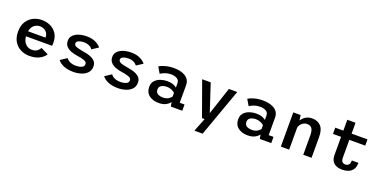

<svg xmlns="http://www.w3.org/2000/svg" viewBox="-16 -1547 5231 2636"><g transform="rotate(20 2600.0 -229.0)"><path d="M326.5 11Q262.5 11 204.2 -17.5Q146 -46 109 -104.2Q72 -162.5 72 -251Q72 -339.5 109 -397.2Q146 -455 204.5 -483.5Q263 -512 328 -512Q395 -512 452.5 -485.2Q510 -458.5 545.2 -405Q580.5 -351.5 580.5 -270.5Q580.5 -260 579.5 -247.8Q578.5 -235.5 577 -226.5H196.5Q203 -154.5 242 -117Q281 -79.5 333 -79.5Q384.5 -79.5 413.5 -103.2Q442.5 -127 451.5 -149.5L561 -96Q535.5 -51.5 476.5 -20.2Q417.5 11 326.5 11ZM330 -422Q288 -422 249.8 -393.5Q211.5 -365 199.5 -301H454.5V-307.5Q454.5 -358.5 418.2 -390.2Q382 -422 330 -422Z M974.5 11Q890.5 11 831 -13.8Q771.5 -38.5 742.5 -78.5L837.5 -141.5Q854 -114 891 -97.2Q928 -80.5 978.5 -80.5Q1025.5 -80.5 1060.2 -95.8Q1095 -111 1095 -146.5Q1095 -178.5 1052.5 -193.2Q1010 -208 942.5 -217.5Q897 -224 854.2 -240.2Q811.5 -256.5 784 -287Q756.5 -317.5 756.5 -367.5Q756.5 -406 776.2 -433.2Q796 -460.5 828.5 -478Q861 -495.5 901 -503.8Q941 -512 981 -512Q1062.5 -512 1117 -483.8Q1171.5 -455.5 1192 -424.5L1099.5 -364.5Q1086.5 -389.5 1051.8 -405.8Q1017 -422 974.5 -422Q951.5 -422 926.5 -417Q901.5 -412 884 -400Q866.5 -388 866.5 -367Q866.5 -337.5 902.8 -324.2Q939 -311 995 -302Q1027.5 -297 1064.5 -288.5Q1101.5 -280 1134.5 -264.2Q1167.5 -248.5 1188.2 -221.8Q1209 -195 1209 -153.5Q1209 -96 1174.8 -59.8Q1140.5 -23.5 1086.8 -6.2Q1033 11 974.5 11Z M1624.5 11Q1540.5 11 1481 -13.8Q1421.5 -38.5 1392.5 -78.5L1487.5 -141.5Q1504 -114 1541 -97.2Q1578 -80.5 1628.5 -80.5Q1675.5 -80.5 1710.2 -95.8Q1745 -111 1745 -146.5Q1745 -178.5 1702.5 -193.2Q1660 -208 1592.5 -217.5Q1547 -224 1504.2 -240.2Q1461.5 -256.5 1434 -287Q1406.5 -317.5 1406.5 -367.5Q1406.5 -406 1426.2 -433.2Q1446 -460.5 1478.5 -478Q1511 -495.5 1551 -503.8Q1591 -512 1631 -512Q1712.5 -512 1767 -483.8Q1821.5 -455.5 1842 -424.5L1749.5 -364.5Q1736.5 -389.5 1701.8 -405.8Q1667 -422 1624.5 -422Q1601.5 -422 1576.5 -417Q1551.5 -412 1534 -400Q1516.5 -388 1516.5 -367Q1516.5 -337.5 1552.8 -324.2Q1589 -311 1645 -302Q1677.5 -297 1714.5 -288.5Q1751.5 -280 1784.5 -264.2Q1817.5 -248.5 1838.2 -221.8Q1859 -195 1859 -153.5Q1859 -96 1824.8 -59.8Q1790.5 -23.5 1736.8 -6.2Q1683 11 1624.5 11Z M2218 11Q2134 11 2078.8 -31.2Q2023.5 -73.5 2023.5 -154Q2023.5 -210 2055.5 -245Q2087.5 -280 2135.5 -296Q2183.5 -312 2232.5 -312Q2284.5 -312 2321.5 -297.5Q2358.5 -283 2371.5 -268.5V-329.5Q2371.5 -377.5 2335.2 -397.5Q2299 -417.5 2251.5 -417.5Q2201.5 -417.5 2160 -401.8Q2118.5 -386 2097 -370.5L2044.5 -460Q2071.5 -478.5 2130 -495.2Q2188.5 -512 2258.5 -512Q2299 -512 2340 -504Q2381 -496 2415.5 -477Q2450 -458 2471 -425.8Q2492 -393.5 2492 -344.5V-91H2562.5V0H2396L2383 -63Q2370.5 -38.5 2328.5 -13.8Q2286.5 11 2218 11ZM2251 -79.5Q2299.5 -79.5 2330.5 -100.2Q2361.5 -121 2371.5 -138.5V-189.5Q2360 -206.5 2326 -221.8Q2292 -237 2254.5 -237Q2227 -237 2201 -229.5Q2175 -222 2158.5 -205Q2142 -188 2142 -159.5Q2142 -116.5 2172.2 -98Q2202.5 -79.5 2251 -79.5Z M2812.5 200 2890.5 2.5H2851.5L2671 -500H2796L2928.5 -98L3061.5 -500H3184L2933 200Z M3518 11Q3434 11 3378.8 -31.2Q3323.5 -73.5 3323.5 -154Q3323.5 -210 3355.5 -245Q3387.5 -280 3435.5 -296Q3483.5 -312 3532.5 -312Q3584.5 -312 3621.5 -297.5Q3658.5 -283 3671.5 -268.5V-329.5Q3671.5 -377.5 3635.2 -397.5Q3599 -417.5 3551.5 -417.5Q3501.5 -417.5 3460 -401.8Q3418.5 -386 3397 -370.5L3344.5 -460Q3371.5 -478.5 3430 -495.2Q3488.5 -512 3558.5 -512Q3599 -512 3640 -504Q3681 -496 3715.5 -477Q3750 -458 3771 -425.8Q3792 -393.5 3792 -344.5V-91H3862.5V0H3696L3683 -63Q3670.5 -38.5 3628.5 -13.8Q3586.5 11 3518 11ZM3551 -79.5Q3599.5 -79.5 3630.5 -100.2Q3661.5 -121 3671.5 -138.5V-189.5Q3660 -206.5 3626 -221.8Q3592 -237 3554.5 -237Q3527 -237 3501 -229.5Q3475 -222 3458.5 -205Q3442 -188 3442 -159.5Q3442 -116.5 3472.2 -98Q3502.5 -79.5 3551 -79.5Z M4002.5 0V-500H4110L4120.5 -423.5Q4143 -461.5 4182.5 -486.5Q4222 -511.5 4278.5 -511.5Q4356.5 -511.5 4404 -461.8Q4451.5 -412 4451.5 -299.5V0H4330V-280.5Q4330 -353 4307.5 -384.2Q4285 -415.5 4237 -415.5Q4196.5 -415.5 4165.2 -388.8Q4134 -362 4124 -323.5V0Z M4734 -148V-409H4615.5V-500H4734V-658.5H4854.5V-500H5086.5V-409H4854.5V-151Q4854.5 -106 4872 -89Q4889.5 -72 4916 -72Q4943 -72 4963.2 -88.5Q4983.5 -105 4983.5 -154.5H5080Q5080 -93 5054.8 -57Q5029.5 -21 4988.8 -5.5Q4948 10 4901.5 10Q4854.5 10 4816.5 -5Q4778.5 -20 4756.2 -54.5Q4734 -89 4734 -148Z"/></g></svg>

Font: Trispace Medium
Style: Regular
Weight: 500
Designer: Tyler Finck
Foundry: Etcetera Type Company
Version: Version 1.210; ttfautohint (v1.8.3)